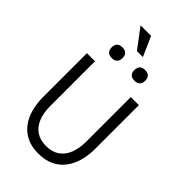

<svg xmlns="http://www.w3.org/2000/svg" viewBox="-321 -1186 1293 1293"><g transform="rotate(45 325.5 -539.0)"><path d="M168 -845Q168 -897 220 -897Q271 -897 271 -845Q271 -822 258 -808.5Q245 -795 220 -795Q193 -795 180.5 -808.5Q168 -822 168 -845ZM384 -845Q384 -897 436 -897Q487 -897 487 -845Q487 -822 474 -808.5Q461 -795 436 -795Q409 -795 396.5 -808.5Q384 -822 384 -845ZM301 -1088 363 -948H306L201 -1088ZM78 -284V-700H155V-274Q155 -208 174.5 -160.5Q194 -113 232 -88Q270 -63 325 -63Q381 -63 419 -88.5Q457 -114 476.5 -162Q496 -210 496 -278V-700H573V-284Q573 -223 558.5 -170Q544 -117 514 -76.5Q484 -36 436.5 -13Q389 10 323 10Q259 10 212.5 -13Q166 -36 136 -76.5Q106 -117 92 -170Q78 -223 78 -284Z"/></g></svg>

Font: Haskoy
Style: Regular
Weight: 400
Designer: Ertekin Erdin
Foundry: Ertekin Erdin
Version: Version 1.500